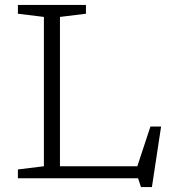

<svg xmlns="http://www.w3.org/2000/svg" viewBox="-20 -727 708 783"><path d="M599.5 36H555L543 0H53V-36L159 -49V-658L53 -671V-707H330.5V-671L224.5 -658V-49H540L593.5 -211H637Z"/></svg>

Font: Newsreader Caption Light
Style: Regular
Weight: 300
Designer: Hugues Gentile
Foundry: Production Type
Version: Version 1.001